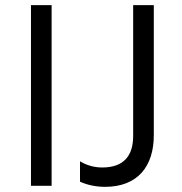

<svg xmlns="http://www.w3.org/2000/svg" viewBox="-20 -720 706 744"><path d="M100 0H180V-700H100ZM387 4C514 4 576 -76 576 -196V-700H496V-193C496 -118 461 -71 376 -71C342 -71 313 -81 290 -95V-16C316 -4 350 4 387 4Z"/></svg>

Font: Fixel Display Regular
Style: Regular
Weight: 400
Designer: AlfaBravo + MacPaw
Foundry: Kyrylo Tkachov, Marchela Mozhyna, Serhii Makarenko, Maria Weinstein, Zakhar Kryvoshyya
Version: Version 1.211